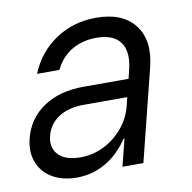

<svg xmlns="http://www.w3.org/2000/svg" viewBox="-64 -574 646 647"><g transform="rotate(-10 258.5 -250.5)"><path d="M149.2 9.2Q100 9.2 65.4 -11.2Q30.8 -31.7 17.1 -67.5Q3.3 -103.3 14.2 -147.5Q30.8 -214.2 86.3 -251.3Q141.7 -288.3 223.3 -288.3H377.5L384.2 -315Q400 -376.7 376.7 -410Q353.3 -443.3 294.2 -443.3Q246.7 -443.3 210 -421.7Q173.3 -400 153.3 -358.3H76.7Q105.8 -429.2 166.7 -469.6Q227.5 -510 305 -510Q395.8 -510 437.1 -456.2Q478.3 -402.5 455.8 -313.3L377.5 0H305.8L329.2 -92.5H325.8Q293.3 -43.3 247.9 -17.1Q202.5 9.2 149.2 9.2ZM172.5 -55.8Q215.8 -55.8 253.8 -75Q291.7 -94.2 319.2 -127.5Q346.7 -160.8 356.7 -204.2L362.5 -228.3H214.2Q161.7 -228.3 127.5 -206.2Q93.3 -184.2 83.3 -143.3Q74.2 -104.2 98.3 -80Q122.5 -55.8 172.5 -55.8Z"/></g></svg>

Font: Funnel Sans Light
Style: Italic
Weight: 300
Italic angle: -14.036°
Designer: NORD ID, Kristian Moeller
Foundry: Dicotype
Version: Version 1.000